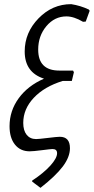

<svg xmlns="http://www.w3.org/2000/svg" viewBox="-20 -726 452 925"><path d="M175 179 135 149V144Q190 108 222.5 72Q255 36 255 12Q255 -8 233 -8Q225 -8 182.5 -2.5Q140 3 123 3Q78 3 52 -29.5Q26 -62 26 -118Q26 -192 70 -252.5Q114 -313 192 -347Q99 -377 99 -478Q99 -569 165.5 -637.5Q232 -706 323 -706Q368 -699 408 -680L412 -674L393 -622L380 -621Q336 -647 300 -647Q243 -647 203.5 -600Q164 -553 164 -487Q164 -386 266 -386H332L336 -378L326 -336H282Q194 -309 143 -255Q92 -201 92 -134Q92 -97 108.5 -76.5Q125 -56 154 -56Q166 -56 210.5 -61.5Q255 -67 268 -67Q317 -67 317 -12Q317 30 283 75.5Q249 121 175 179Z"/></svg>

Font: Alegreya Sans
Style: Italic
Weight: 400
Italic angle: -7°
Designer: Juan Pablo del Peral
Foundry: Huerta Tipografica
Version: Version 2.007